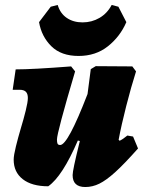

<svg xmlns="http://www.w3.org/2000/svg" viewBox="-20 -740 575 772"><path d="M535 -143Q479 -80 443 -47.5Q407 -15 379.5 -1.5Q352 12 323 12Q272 12 272 -36Q272 -46 278.5 -77Q285 -108 301 -173L293 -175Q231 -31 174 9Q108 9 71.5 -19.5Q35 -48 35 -98Q35 -115 44 -151.5Q53 -188 64 -225Q75 -261 83.5 -295.5Q92 -330 92 -346Q92 -363 84 -371Q76 -379 59 -379H31L43 -461Q110 -461 266 -473L282 -453Q209 -206 209 -179Q209 -167 211.5 -162Q214 -157 222 -157Q253 -157 332 -362L345 -462L365 -474L512 -473L527 -453Q507 -390 487.5 -313.5Q468 -237 457 -178L461 -174Q474 -180 492 -195L515 -191ZM429 -720 456 -713 488 -651Q463 -593 414 -554Q365 -515 296 -515Q226 -515 186.5 -554Q147 -593 137 -651L184 -713L212 -720Q222 -686 248.5 -668Q275 -650 312 -650Q349 -650 380 -668Q411 -686 429 -720Z"/></svg>

Font: Alegreya Black
Style: Italic
Weight: 900
Italic angle: -7°
Designer: Juan Pablo del Peral
Foundry: Huerta Tipografica
Version: Version 2.007; ttfautohint (v1.6)